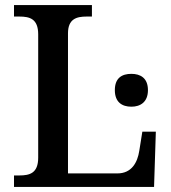

<svg xmlns="http://www.w3.org/2000/svg" viewBox="-20 -734 672 754"><path d="M35 0H585L592 -217H539L527 -142C520 -96 497 -53 441 -53H247V-603C247 -660 281 -669 320 -669H341V-714H35V-669H56C97 -669 130 -660 130 -599V-115C130 -54 97 -45 56 -45H35ZM496 -315C531 -315 561 -333 561 -380C561 -428 531 -444 496 -444C459 -444 431 -428 431 -380C431 -333 459 -315 496 -315Z"/></svg>

Font: Noto Serif Medium
Style: Regular
Weight: 500
Designer: Monotype Design Team
Foundry: Monotype Imaging Inc.
Version: Version 2.013